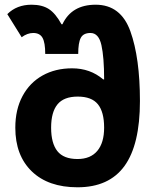

<svg xmlns="http://www.w3.org/2000/svg" viewBox="-20 -785 659 815"><path d="M45 -243Q45 -320 75.5 -377Q106 -434 160.5 -464.5Q215 -495 286 -495Q363 -495 418 -448H422Q422 -542 410.5 -593.5Q399 -645 364 -645Q334 -645 323 -624.5Q312 -604 312 -556H172Q172 -604 160.5 -624.5Q149 -645 121 -645Q96 -645 72 -627L11 -725Q51 -765 114 -765Q159 -765 187.5 -746.5Q216 -728 241 -682H245Q284 -765 386 -765Q493 -765 533.5 -652Q574 -539 574 -356Q574 -171 508.5 -80.5Q443 10 309 10Q185 10 115 -57.5Q45 -125 45 -243ZM422 -243Q422 -310 395.5 -342.5Q369 -375 310 -375Q251 -375 224 -342Q197 -309 197 -243Q197 -177 223.5 -143.5Q250 -110 309 -110Q364 -110 393 -144.5Q422 -179 422 -243Z"/></svg>

Font: Noto Sans Georgian
Style: Regular
Weight: 600
Designer: Monotype Design team
Foundry: Monotype Imaging Inc.
Version: Version 1.000